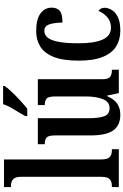

<svg xmlns="http://www.w3.org/2000/svg" viewBox="207 -1014 816 1271"><g transform="rotate(-90 615.5 -378.0)"><path d="M13 0V-46H23Q49 -46 65 -60Q81 -74 81 -119V-649Q81 -677 71.5 -691Q62 -705 48.5 -709.5Q35 -714 23 -714H13V-760H196V-119Q196 -74 212 -60Q228 -46 255 -46H264V0Z M492 10Q421 10 388 -37Q355 -84 355 -187V-421Q355 -464 342 -477Q329 -490 300 -490H297V-536H469V-200Q469 -130 482.5 -95.5Q496 -61 535 -61Q577 -61 595 -105Q613 -149 613 -220V-421Q613 -467 598 -478.5Q583 -490 559 -490H556V-536H727V-112Q727 -68 743.5 -57Q760 -46 784 -46H790V0H635L619 -77H615Q594 -29 563.5 -9.5Q533 10 492 10ZM483 -619Q503 -655 527 -693.5Q551 -732 562 -766H682V-756Q672 -739 646 -711.5Q620 -684 589 -655.5Q558 -627 532 -606H483Z M1048 10Q989 10 944.5 -17.5Q900 -45 875 -105.5Q850 -166 850 -265Q850 -373 876 -434.5Q902 -496 946 -521.5Q990 -547 1044 -547Q1124 -547 1162.5 -518.5Q1201 -490 1201 -444Q1201 -411 1181 -392Q1161 -373 1102 -373Q1102 -422 1091 -457.5Q1080 -493 1047 -493Q1022 -493 1004 -473Q986 -453 975.5 -403.5Q965 -354 965 -266Q965 -162 989.5 -107Q1014 -52 1068 -52Q1110 -52 1138 -76.5Q1166 -101 1179 -135Q1189 -128 1194.5 -118.5Q1200 -109 1200 -94Q1200 -72 1186 -47.5Q1172 -23 1139 -6.5Q1106 10 1048 10Z"/></g></svg>

Font: Noto Serif Devanagari ExtraCondensed SemiBold
Style: Regular
Weight: 600
Width: 2
Designer: Universal Thirst, Indian Type Foundry and the Monotype Design Team
Foundry: Monotype Imaging Inc.
Version: Version 2.004; ttfautohint (v1.8.4.7-5d5b)